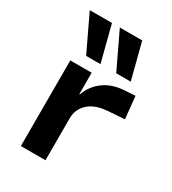

<svg xmlns="http://www.w3.org/2000/svg" viewBox="-187 -872 874 973"><g transform="rotate(30 250.5 -385.5)"><path d="M90 0V-501H215V-376H218Q238 -433 286 -468Q334 -503 404 -507L466 -511L479 -381L380 -374Q308 -368 271 -332.5Q234 -297 234 -246V0ZM324 -561 224 -771H355L409 -561ZM148 -561 48 -771H178L232 -561Z"/></g></svg>

Font: Nunito Sans 7pt SemiExpanded
Style: Bold
Weight: 700
Width: 6
Designer: Vernon Adams
Foundry: Vernon Adams
Version: Version 3.101;gftools[0.9.27]